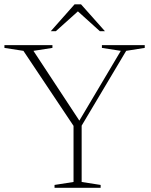

<svg xmlns="http://www.w3.org/2000/svg" viewBox="-20 -890 717 910"><path d="M91 -649 1 -663V-676H228.5V-663L138.5 -649L364.5 -305.5H348.5L552.5 -649L463 -663V-676H666V-663L578 -649L367 -294.5V-27.5L457 -13.5V0H238.5V-13.5L328.5 -27.5V-293.5ZM340.5 -844H358L244.5 -742H220.5L333.5 -869.5H364L477.5 -742H453.5Z"/></svg>

Font: Newsreader 16pt 16pt ExtraLight
Style: Regular
Weight: 250
Version: Version 1.003